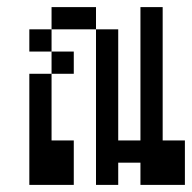

<svg xmlns="http://www.w3.org/2000/svg" viewBox="-20 -520 540 540"><path d="M250 -437.5H125V-500H250ZM62.5 -312.5H125V-125H187.5V0H62.5ZM62.5 -437.5H125V-375H62.5ZM125 -375H187.5V-312.5H125ZM250 -437.5H312.5V-125H375V-500H437.5V-125H500V0H375V-62.5H312.5V0H250Z"/></svg>

Font: 寒蝉点阵体 16px
Style: Regular
Weight: 400
Designer: Designed by Warren2060
Foundry: ChillType
Version: Version 1.000